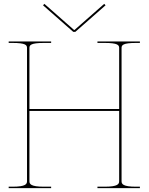

<svg xmlns="http://www.w3.org/2000/svg" viewBox="-20 -975 770 995"><path d="M210 -955 203 -947.5 359.5 -810H370.5L527 -947.5L520 -955L366.5 -820H363.5ZM25 -760V-752.5H45C113.5 -752.5 120 -741 120 -726.5V-36C120 -21.5 113.5 -7.5 45 -7.5H25V0H245V-7.5H207.5C139 -7.5 132.5 -21.5 132.5 -36V-400H597.5V-36C597.5 -21.5 591 -7.5 522.5 -7.5H485V0H705V-7.5H685C616.5 -7.5 610 -21.5 610 -36V-726.5C610 -741 616.5 -752.5 685 -752.5H705V-760H485V-752.5H522.5C591 -752.5 597.5 -741 597.5 -726.5V-410H132.5V-726.5C132.5 -741 139 -752.5 207.5 -752.5H245V-760Z"/></svg>

Font: Znikomit
Style: Regular
Weight: 100
Designer: gluk
Foundry: gluk
Version: Version 0.55